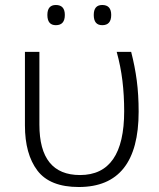

<svg xmlns="http://www.w3.org/2000/svg" viewBox="-20 -740 638 770"><path d="M296 10Q180 10 130 -56Q80 -122 80 -237V-532H138V-240Q138 -38 301 -38Q478 -38 478 -294Q478 -358 471 -416Q464 -474 448 -532H506Q521 -474 528.5 -417Q536 -360 536 -292Q536 10 296 10ZM170 -680Q170 -720 204 -720Q240 -720 240 -680Q240 -639 204 -639Q170 -639 170 -680ZM356 -680Q356 -720 390 -720Q426 -720 426 -680Q426 -639 390 -639Q356 -639 356 -680Z"/></svg>

Font: BC Sans Light
Style: Regular
Weight: 300
Designer: Monotype Design Team
Foundry: Monotype Imaging Inc.
Version: Version 2.000;GOOG;noto-source:20170915:90ef993387c0